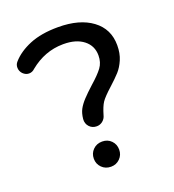

<svg xmlns="http://www.w3.org/2000/svg" viewBox="-130 -810 834 918"><g transform="rotate(-20 286.5 -351.0)"><path d="M231 -254Q234 -283 244.5 -302.5Q255 -322 274.5 -343Q294 -364 326 -393Q366 -428 385 -453.5Q404 -479 404 -515Q404 -564 366.5 -593.5Q329 -623 265 -623Q263 -623 261 -623Q169 -622 93 -560Q80 -547 63 -547Q46 -547 32 -561Q20 -574 19.5 -591Q19 -608 30 -620Q64 -659 123 -683.5Q182 -708 268 -708Q377 -708 441 -660.5Q505 -613 505 -530Q505 -489 491.5 -457.5Q478 -426 459 -405Q440 -384 408 -355Q367 -318 354 -298.5Q341 -279 329 -238Q325 -221 311.5 -210Q298 -199 281 -199Q258 -199 243.5 -215Q229 -231 231 -254ZM279 6Q251 6 232.5 -12.5Q214 -31 214 -58Q214 -85 232.5 -103.5Q251 -122 279 -122Q307 -122 325 -103.5Q343 -85 343 -58Q343 -31 324.5 -12.5Q306 6 279 6Z"/></g></svg>

Font: Sepalumica Med
Style: Regular
Weight: 500
Designer: Julieta Ulanovsky
Foundry: Julieta Ulanovsky
Version: Version 7.200